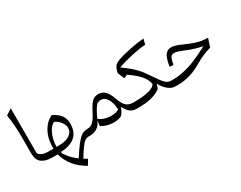

<svg xmlns="http://www.w3.org/2000/svg" viewBox="-113 -1349 2818 2248"><g transform="rotate(-30 1296.5 -225.0)"><path d="M112.8 -742.7V-134.8Q127 -111.8 157 -97.4Q187 -83 245.1 -83H245.6V0H245.1Q155.8 0 106 -38.1Q56.2 -76.2 56.2 -161.1V-376.5Q56.2 -561.5 33.2 -690.4Z M488.8 -434.1Q564.5 -395.5 596.2 -349.4Q627.9 -303.2 627.9 -242.7Q627.9 -127 560.5 -68.4Q493.2 -9.8 363.3 -4.9Q372.1 25.4 408.9 70.8Q445.8 116.2 508.3 163.6Q567.9 72.3 609.1 18.3Q650.4 -35.6 684.3 -59.3Q718.3 -83 754.4 -83H754.9V0H735.4Q710.4 0 687 15.4Q663.6 30.8 632.8 72.8Q602.1 114.7 554.2 193.8Q563 200.2 575.4 207.5Q587.9 214.8 601.1 221.7L558.6 293.5Q367.7 184.6 319.3 0H245.6Q230 0 230 -31.7V-51.3Q230 -83 245.6 -83H309.1Q307.1 -209.5 354.5 -301Q401.9 -392.6 488.8 -434.1ZM472.7 -351.1Q439 -337.4 411.4 -295.7Q383.8 -253.9 367.7 -197.8Q351.6 -141.6 351.6 -83H381.3Q475.1 -83 527.6 -116.9Q580.1 -150.9 580.1 -208Q580.1 -235.8 565.4 -264.4Q550.8 -293 526.4 -316.4Q502 -339.8 472.7 -351.1Z M1082 -374.5Q1134.3 -374.5 1170.4 -338.9Q1206.5 -303.2 1232.4 -229Q1251.5 -174.3 1272.7 -142.3Q1293.9 -110.4 1322.8 -96.7Q1351.6 -83 1392.1 -83H1392.6V0H1392.1Q1338.9 0 1304 -25.6Q1269 -51.3 1237.3 -113.3Q1232.9 -94.2 1222.7 -73.2Q1212.4 -52.2 1200 -35.9Q1187.5 -19.5 1176.3 -13.2Q1159.7 -4.4 1133.1 0.7Q1106.4 5.9 1078.1 5.9Q1032.2 5.9 989.5 -6.1Q946.8 -18.1 912.6 -41.5L920.4 -114.3Q900.9 -60.1 858.4 -30Q815.9 0 754.9 0Q739.3 0 739.3 -31.7V-51.3Q739.3 -83 754.9 -83Q791.5 -83 817.4 -94.7Q843.3 -106.4 865.7 -134.5Q888.2 -162.6 912.6 -210.9Q945.8 -276.4 970.9 -311.8Q996.1 -347.2 1022 -360.8Q1047.9 -374.5 1082 -374.5ZM1073.7 -300.8Q1047.4 -300.8 1027.3 -287.8Q1007.3 -274.9 985.1 -238.5Q962.9 -202.1 929.2 -131.3Q950.2 -107.4 994.9 -92.3Q1039.6 -77.1 1090.8 -77.1Q1160.2 -77.1 1194.8 -102.5Q1191.4 -192.4 1158.2 -246.6Q1125 -300.8 1073.7 -300.8Z M1462.4 -515.1Q1521 -473.1 1563.2 -437.5Q1605.5 -401.9 1636.7 -367.7Q1668 -333.5 1692.9 -295.9L1709.5 -272.5Q1752.4 -208.5 1780.3 -170.4Q1808.1 -132.3 1827.9 -113.5Q1847.7 -94.7 1866.2 -88.9Q1884.8 -83 1908.7 -83H1909.2V0H1908.7Q1862.8 0 1817.6 -36.1Q1772.5 -72.3 1735.4 -138.7Q1730 -101.1 1711.9 -73.2Q1657.7 -34.7 1584.2 -17.3Q1510.7 0 1403.3 0H1392.6Q1377 0 1377 -31.7V-51.3Q1377 -83 1392.6 -83H1404.3Q1528.3 -83 1605 -103.8Q1681.6 -124.5 1692.4 -161.6Q1680.7 -223.1 1633.3 -278.8Q1585.9 -334.5 1487.8 -402.3L1440.4 -382.3L1403.3 -471.2L1407.7 -490.7Q1416.5 -527.3 1429 -548.3Q1441.4 -569.3 1466.3 -583Q1491.2 -596.7 1536.6 -610.4Q1586.9 -625.5 1645.8 -638.4Q1704.6 -651.4 1762.2 -660.4Q1819.8 -669.4 1866.7 -672.4L1847.7 -599.1Q1815.4 -598.6 1767.1 -591.3Q1718.8 -584 1663.8 -572Q1608.9 -560.1 1556.2 -545.4Q1503.4 -530.8 1462.4 -515.1Z M2096.7 -422.4Q2122.1 -422.4 2154.3 -412.1Q2186.5 -401.9 2243.2 -376.5Q2305.2 -349.1 2352.8 -332.8Q2400.4 -316.4 2441.9 -309.6Q2483.4 -302.7 2526.9 -302.7L2489.7 -189.5Q2439.9 -176.8 2386.7 -154.5Q2333.5 -132.3 2279.8 -100.1Q2192.4 -47.4 2110.4 -23.7Q2028.3 0 1951.2 0H1909.2Q1893.6 0 1893.6 -31.7V-51.3Q1893.6 -83 1909.2 -83H1924.8Q1996.6 -83 2071.3 -98.9Q2146 -114.7 2233.2 -150.1Q2320.3 -185.5 2429.2 -244.1Q2390.1 -252 2356.7 -260.7Q2323.2 -269.5 2287.4 -282.5Q2251.5 -295.4 2204.6 -314.5Q2157.2 -334 2131.6 -340.6Q2106 -347.2 2090.3 -347.2Q2059.1 -347.2 2043.9 -322.8Q2028.8 -298.3 2016.1 -228L1966.8 -233.4Q1981.9 -335 2011.7 -378.7Q2041.5 -422.4 2096.7 -422.4Z"/></g></svg>

Font: Pinar DS1 Regular
Style: Regular
Weight: 400
Designer: Amin Abedi
Version: Version 3.000